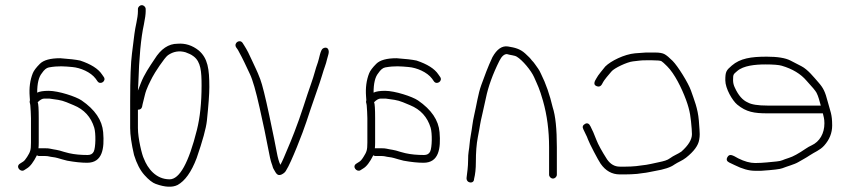

<svg xmlns="http://www.w3.org/2000/svg" viewBox="-20 -684 3285 742"><path d="M316.7 -55C294.7 -55 269.1 -57.7 239.7 -63L220.7 -68C207.1 -71.7 197.7 -75.5 183.2 -77C171.5 -78.2 167.1 -81 155.7 -81H130.7C128.1 -81 125.4 -82 122.7 -84C109.3 -57.2 96.3 -40.2 83.7 -33L72.7 -26C58.8 -17.6 38.5 -40.5 57.7 -52L68.7 -59C73.4 -61.7 78.7 -67.8 84.7 -77.5C96.8 -97 99.7 -102.8 99.7 -133V-227C99.7 -241.9 98.1 -264 97.2 -276.5C96.6 -286.1 92.7 -288 95.7 -297C95.1 -301.7 94.7 -306.3 94.7 -311C92.1 -344.5 96.1 -374.5 106.7 -401C110.7 -411 119.9 -423.2 134.2 -437.5C148.6 -451.8 174.7 -459 212.7 -459C247.7 -456.5 273.4 -453.5 289.7 -450C331.4 -436.1 359.4 -418.4 373.7 -397L380.7 -387C392.7 -371 367.4 -354 356.7 -370L349.7 -380C330.7 -405.4 290.7 -422.3 259.2 -425C229.3 -427.6 205.8 -430.1 168.9 -423.5C159.7 -421.9 150.6 -414.4 141.7 -401C129.7 -386.6 123.7 -361.6 123.7 -326C133.1 -330.7 147.9 -333 168.2 -333C206 -333 273.7 -310.8 295.4 -295.9C347.1 -260.4 374.8 -219.5 378.7 -173C384 -109.9 376 -55 316.7 -55ZM129.7 -227V-133C129.7 -125 129.4 -117.7 128.7 -111H154.5C162.6 -111 168.9 -110.5 173.2 -109.5C194.2 -104.7 200.4 -106.1 227.7 -97L246.7 -92C268.7 -87.1 291.9 -85 318.7 -85C330.1 -85 337.9 -89.3 342.2 -98C350.1 -113.8 350.7 -169.3 344.2 -190.5C331.6 -232 305.1 -261 264.7 -277.5C257.4 -280.5 248.2 -284.3 237 -289C215.2 -298.1 195.1 -299.5 170.7 -303H150.7C143.4 -303 135.1 -298.3 125.7 -289C128.4 -283.7 129.7 -263 129.7 -227Z M528 -664C535.9 -664 543 -656.9 543 -649V-640C543 -629.3 540.7 -612.3 536 -589C524.7 -537.9 517.5 -461.6 514.5 -360C514.2 -348.7 513.7 -340 513 -334C515 -338.7 518.8 -348.2 524.3 -362.8C537.4 -396.7 557.5 -425.8 577 -455C601.6 -495 631.3 -515 666 -515C695.9 -517.5 723.2 -508.8 748 -489C783.1 -458.9 789 -417.7 789 -347.6C789 -320.6 785.8 -277.2 779.5 -217.1C776.4 -188.5 763.3 -140.5 740 -73C719.6 -19.3 694.9 15.4 666 31C646 41 618.1 39.7 582.5 27.1C569.4 22.5 554.6 10.9 538.1 -7.6C521.5 -26.1 508.2 -51.9 498 -85C488 -128.3 483 -163 483 -189V-293C483 -380.3 485.3 -441.7 490 -477C494.7 -512.3 497.8 -537.7 499.5 -553C502.3 -578.9 513 -614.1 513 -640V-649C513 -656.9 520.1 -664 528 -664ZM513 -260V-189C513 -148.9 529 -83.9 536 -71C550.3 -33.7 582.2 9 635.5 9C674 9 709.2 -54.7 741 -182C753 -230 759 -287.1 759 -353.2C759 -407.7 756.2 -444.9 728.5 -466C716.2 -475.4 710 -476.4 697 -482C672.6 -489 650 -485.2 629.1 -470.7C615.8 -461.5 576.6 -401.2 569 -386C560 -368.1 545.7 -342.3 539.7 -316.2C535.9 -299.4 533 -287.7 531 -281L529 -271C527 -263.7 521.7 -260 513 -260Z M1248.8 -472.7C1246.3 -464.5 1244.6 -458.5 1243.8 -454.7C1239.7 -435.3 1232.4 -420.1 1225 -394C1215.8 -361.7 1190.6 -294.1 1180.6 -263L1163.6 -212C1151.8 -175 1104.4 -53.7 1086.6 -27C1083.3 -19.7 1077.1 -13.9 1068.1 -9.6C1049.9 -1 1044.6 -19.9 1037.6 -30.5C1033.6 -36.6 1034.2 -41 1029.6 -52.5C1026.3 -60.8 1021.4 -82.5 1014.9 -117.4C1008.5 -152.3 998 -202.2 983.4 -267.2C968.9 -332.1 956.4 -375.6 945.9 -397.5C925.8 -439.3 923.8 -446.6 899.6 -491L892.6 -501C882.1 -518 906.7 -534.3 917.6 -518L924.6 -507C934.2 -491.9 943.9 -473.2 953.6 -451C966.7 -421 971.4 -416 985.7 -378.1C993.7 -356.8 1005.4 -309.9 1020.7 -237.6C1036 -165.2 1045.6 -118.1 1049.5 -96.2C1053.4 -74.4 1058.1 -58 1063.6 -47C1069.2 -58.2 1070.6 -59.7 1076.6 -74C1096.9 -122.6 1108.3 -146 1135.6 -222L1152.6 -272C1163.7 -306.6 1173.5 -335.8 1181.9 -359.5C1195.7 -397.9 1197.4 -413.1 1208.6 -443.5C1213.3 -456 1218 -491.4 1228.3 -497C1245.9 -506.6 1254.5 -491 1248.8 -472.7Z M1616.7 -55C1594.7 -55 1569.1 -57.7 1539.7 -63L1520.7 -68C1507.1 -71.7 1497.7 -75.5 1483.2 -77C1471.5 -78.2 1467.1 -81 1455.7 -81H1430.7C1428.1 -81 1425.4 -82 1422.7 -84C1409.3 -57.2 1396.3 -40.2 1383.7 -33L1372.7 -26C1358.8 -17.6 1338.5 -40.5 1357.7 -52L1368.7 -59C1373.4 -61.7 1378.7 -67.8 1384.7 -77.5C1396.8 -97 1399.7 -102.8 1399.7 -133V-227C1399.7 -241.9 1398.1 -264 1397.2 -276.5C1396.6 -286.1 1392.7 -288 1395.7 -297C1395.1 -301.7 1394.7 -306.3 1394.7 -311C1392.1 -344.5 1396.1 -374.5 1406.7 -401C1410.7 -411 1419.9 -423.2 1434.2 -437.5C1448.6 -451.8 1474.7 -459 1512.7 -459C1547.7 -456.5 1573.4 -453.5 1589.7 -450C1631.4 -436.1 1659.4 -418.4 1673.7 -397L1680.7 -387C1692.7 -371 1667.4 -354 1656.7 -370L1649.7 -380C1630.7 -405.4 1590.7 -422.3 1559.2 -425C1529.3 -427.6 1505.8 -430.1 1468.9 -423.5C1459.7 -421.9 1450.6 -414.4 1441.7 -401C1429.7 -386.6 1423.7 -361.6 1423.7 -326C1433.1 -330.7 1447.9 -333 1468.2 -333C1506 -333 1573.7 -310.8 1595.4 -295.9C1647.1 -260.4 1674.8 -219.5 1678.7 -173C1684 -109.9 1676 -55 1616.7 -55ZM1429.7 -227V-133C1429.7 -125 1429.4 -117.7 1428.7 -111H1454.5C1462.6 -111 1468.9 -110.5 1473.2 -109.5C1494.2 -104.7 1500.4 -106.1 1527.7 -97L1546.7 -92C1568.7 -87.1 1591.9 -85 1618.7 -85C1630.1 -85 1637.9 -89.3 1642.2 -98C1650.1 -113.8 1650.7 -169.3 1644.2 -190.5C1631.6 -232 1605.1 -261 1564.7 -277.5C1557.4 -280.5 1548.2 -284.3 1537 -289C1515.2 -298.1 1495.1 -299.5 1470.7 -303H1450.7C1443.4 -303 1435.1 -298.3 1425.7 -289C1428.4 -283.7 1429.7 -263 1429.7 -227Z M2117 6C2109.1 6 2102 -1.1 2102 -9V-115C2102 -179.2 2094.2 -238.9 2078.5 -294.1C2064.3 -343.9 2058.4 -352.8 2044 -385.9C2032.7 -411.5 1999.3 -451.7 1977 -465C1967.9 -470.5 1951.2 -470.9 1939 -475C1928.4 -475 1918.7 -466.3 1910 -449C1884.2 -397.4 1866.8 -349.3 1857.7 -304.7C1854.1 -287.2 1849.7 -267.7 1844.7 -246.2C1832.9 -196.5 1837.1 -206.7 1826.5 -153C1821.5 -127.6 1819 -95.6 1819 -57C1819 -32.3 1816.7 -10.7 1812 8C1812 28.3 1780.2 24.8 1783.2 2C1785.5 -15.8 1789 -40.7 1789 -64.2C1789 -78.9 1789.7 -90.1 1791 -97.7C1794.9 -119.4 1794.5 -135.4 1799.2 -160.2C1804.6 -189 1806.1 -212 1812.5 -239C1821.4 -276.4 1827.5 -321.1 1840 -355.5C1852.8 -390.5 1864.9 -424.4 1883 -463C1900.4 -494.3 1920.4 -508 1943.1 -504.4C1969.9 -500 1989.2 -495.7 2009.6 -477.4C2022.5 -465.8 2031 -457 2035 -451C2039.7 -446.3 2043.9 -441.3 2047.5 -436C2056.5 -422.9 2063.7 -415.1 2071 -398C2089.5 -361.1 2104.5 -318.1 2116 -269C2126.7 -237 2132 -185.7 2132 -115V-9C2132 -1.1 2125 6 2117 6Z M2476.1 -481H2512.4C2528.6 -481 2540.6 -478.8 2548.4 -474.5C2556.2 -470.2 2566.6 -461.5 2579.5 -448.6C2599.6 -428.5 2640.4 -362.8 2650.3 -333.9C2662.1 -299.5 2676.9 -265.9 2680.8 -217.5C2683 -189.8 2684.1 -172.5 2684.1 -165.5C2684.1 -158.5 2683.5 -151.3 2682.1 -144C2678.7 -121.9 2661.7 -98.7 2631.1 -74.5C2616.9 -63.2 2600.3 -57.5 2586.1 -48C2572 -37.4 2546.7 -29.1 2510.1 -23C2494.4 -20.4 2480.7 -16.4 2464.1 -15L2442.1 -12C2426.1 -10.7 2411.1 -10 2397.1 -10H2375.1C2345 -10 2320.3 -23.8 2301.1 -51.4C2292.2 -64 2257.9 -129.4 2252.3 -145.1C2249.5 -153 2246.8 -159.3 2244.1 -164L2234.1 -185C2229.8 -193.6 2232.1 -200.3 2240.9 -205.2C2249.7 -210 2256.9 -206.7 2262.2 -195.3C2271.7 -175.3 2274.1 -171.6 2284.9 -143.1C2291.5 -125.9 2305.2 -100.8 2326.1 -68C2339.2 -49.3 2355.5 -40 2375.1 -40H2397.1C2411.1 -40 2424.8 -40.7 2438.1 -42L2461.1 -45C2471.4 -45.9 2483.2 -47.8 2496.4 -50.7L2527.6 -57.5C2543.9 -61 2558.6 -64.1 2570.1 -73C2582.2 -82.4 2600.3 -89 2613.1 -98C2640.5 -122.3 2654.1 -144.8 2654.1 -165.5C2654.1 -171.2 2653.8 -178 2653.1 -186C2649.6 -227.9 2647.5 -254.2 2631.3 -298C2614.1 -344.5 2586.7 -399.5 2558.3 -427.8C2547.5 -438.6 2540.2 -445.2 2536.3 -447.5C2532.4 -449.8 2520.7 -451 2501.1 -451H2476.6C2454.7 -451 2450.7 -449.4 2426 -446.8C2403.5 -444.4 2353.2 -420.7 2342.9 -407.6C2331.5 -393.1 2316.9 -379.5 2307.3 -360.3C2301.7 -349.2 2293.5 -346.7 2282.4 -352.7C2276.6 -355.9 2275.5 -362 2279.1 -371L2284.1 -380C2291.5 -394.8 2310.2 -415.1 2319.1 -427C2340.6 -448.5 2392.5 -474.2 2434.1 -478Z M3152 -276C3146.8 -294 3143.2 -310.8 3135.4 -325.8C3131.6 -333 3118.8 -348.4 3097 -372C3074.6 -398.4 3042.6 -417.8 3001 -430C2989.7 -433.3 2968.7 -435 2938 -435C2899 -435 2853.1 -430.6 2829 -409.5C2814.2 -396.5 2813 -397.7 2813 -374C2813 -364 2815.3 -354.3 2820 -345C2833.4 -315.5 2850.1 -296.5 2870 -288C2884 -280 2909.3 -276 2946 -276ZM3160 -246H2946C2894.9 -246 2864.3 -250.8 2829.1 -279.7C2810.5 -295 2783 -341.8 2783 -373.7C2783 -407.2 2786.7 -412.1 2808 -430.5C2840.5 -458.5 2882.1 -465 2943.1 -465C2984.9 -465 3015.4 -460 3034.6 -450.1C3048.9 -442.7 3063 -435.4 3077 -428.2C3102.2 -415.3 3125.5 -385.2 3142.5 -366C3162.2 -343.7 3168.9 -329.4 3178.7 -291.5C3188.9 -252.3 3196 -243.6 3196 -199C3196 -170.4 3185.7 -144.5 3165.2 -121.5C3148.9 -103.2 3127.6 -96.2 3109 -83.5C3094.2 -73.4 3080 -66.4 3064.4 -57.1C3050.1 -48.6 3019.5 -40.4 3003.3 -33.8C2994.9 -30.3 2967.8 -27.1 2922 -24H2897C2874.3 -24 2848.3 -31.3 2819 -46L2798 -56C2788.5 -60.8 2786.1 -67.6 2791 -76.5C2799.1 -91.4 2811.1 -84.5 2833 -72C2857 -60 2878.8 -54 2898.3 -54C2928.7 -54 2957.8 -57.9 2981 -60C3003 -62 3003.1 -66.1 3028.9 -73.9C3044.2 -78.5 3065.9 -90.3 3094 -109.5C3101.3 -114.5 3108.7 -118.7 3116 -122C3147.7 -136.4 3166 -168.2 3166 -207.5C3166 -226.7 3162.5 -233.5 3160 -246Z"/></svg>

Font: MewTooHand
Style: Reversed
Weight: 400
Designer: Mew Too, Robert Jablonski
Version: Version 0.77